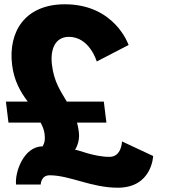

<svg xmlns="http://www.w3.org/2000/svg" viewBox="-20 -861 789 896"><path d="M7.5 -387 19.5 -289H169.5C178.6 -272 185.7 -255 188 -236C190.8 -213 189.8 -197 179.1 -178C89.1 -178 48.4 -54 55 0H170C170 0 170.7 -43 211.7 -43C305.7 -43 405.8 15 529.8 15C689.8 15 694.7 -133 694.7 -133L549.3 -201C549.3 -201 548.2 -129 491.2 -129C417.2 -129 346.1 -162 330.1 -162C330.1 -162 353.9 -196 348.2 -243C346.1 -260 343.2 -275 339.5 -289H476.5L464.5 -387H291.5C263.5 -436 232.6 -476 222.5 -558C213.2 -634 239.4 -689 301.4 -689C398.4 -689 431.5 -574 431.5 -574L580.1 -651C580.1 -651 516.7 -841 282.7 -841C97.7 -841 17.3 -714 36.5 -558C45.7 -483 76.1 -431 109.5 -387Z"/></svg>

Font: Hussar
Style: BdOpOblOne
Weight: 700
Foundry: Cannot Into Space Fonts
Version: Version 2.00